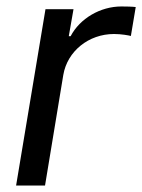

<svg xmlns="http://www.w3.org/2000/svg" viewBox="-20 -574 440 594"><path d="M29.8 0H119.3L175.8 -342C188.2 -415.5 254.3 -468.8 332.7 -468.8C355.5 -468.8 378.6 -464.5 384.9 -462.7L399.9 -552.2C389.6 -553.6 368.6 -554 355.5 -554C290.5 -554 227.3 -517 198.5 -462H192.8L207.4 -545.5H120.7Z"/></svg>

Font: Margiela Sans Text
Style: Italic
Weight: 400
Italic angle: -9.39999°
Designer: Stefan Endress, Andreas Faust
Version: Version 1.100;FEAKit 1.0